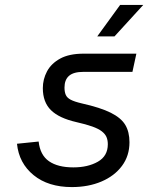

<svg xmlns="http://www.w3.org/2000/svg" viewBox="-20 -748 640 780"><path d="M272 12Q176 12 116.5 -36.5Q57 -85 49 -164L137 -173Q143 -118 179 -93Q215 -68 278 -68Q337 -68 377.5 -91Q418 -114 418 -162Q418 -179 412.5 -191.5Q407 -204 393.5 -214.5Q380 -225 355 -234Q330 -243 290 -252Q220 -268 187 -300.5Q154 -333 154 -390Q154 -426 171 -458Q188 -490 224.5 -510Q261 -530 320 -530H534L518 -456H318Q279 -456 260.5 -440Q242 -424 242 -392Q242 -375 247 -363Q252 -351 267 -343Q282 -335 312 -328Q388 -311 430 -290Q472 -269 489 -240.5Q506 -212 506 -170Q506 -115 475.5 -74Q445 -33 392 -10.5Q339 12 272 12ZM375 -600 468 -728H562L445 -600Z"/></svg>

Font: Geist Mono
Style: Italic
Weight: 400
Italic angle: -12°
Monospace: yes
Designer: Basement.studio, Andrés Briganti, Mateo Zaragoza
Foundry: Basement.studio, Vercel, Andrés Briganti, Guido Ferreyra, Mateo Zaragoza
Version: Version 1.500